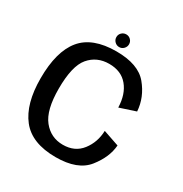

<svg xmlns="http://www.w3.org/2000/svg" viewBox="-164 -819 902 948"><g transform="rotate(30 287.0 -345.0)"><path d="M285 4.8Q409.7 4.8 462.8 -62Q515.9 -128.7 521.1 -198L430.6 -229Q428.5 -163.3 390.8 -114.6Q353.2 -65.9 285 -65.9Q216.1 -65.9 172.7 -119.9Q129.4 -173.9 129.4 -295.9Q129.4 -425.8 172.2 -476.3Q215 -526.8 285 -526.8Q353.7 -526.8 391.1 -481.7Q428.5 -436.6 430.6 -362L521.1 -391.8Q515.9 -469.9 462.9 -533.9Q410 -597.9 285 -597.9Q148.6 -597.9 87.5 -523.1Q26.3 -448.3 26.3 -295.9Q26.3 -150.5 87.5 -72.9Q148.6 4.8 285 4.8ZM284.9 -622.7Q299.7 -622.7 310.2 -633.5Q320.7 -644.3 320.7 -659.1Q320.7 -673.9 310.3 -684.4Q299.9 -694.9 284.9 -694.9Q269.8 -694.9 259.1 -684.4Q248.5 -673.9 248.5 -659.1Q248.5 -644 259.3 -633.3Q270.1 -622.7 284.9 -622.7Z"/></g></svg>

Font: Anybody Thin
Style: Regular
Weight: 100
Designer: Tyler Finck
Foundry: Etcetera Type Company
Version: Version 1.114;gftools[0.9.25]